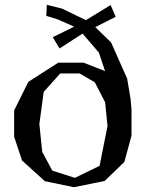

<svg xmlns="http://www.w3.org/2000/svg" viewBox="-20 -760 619 800"><path d="M39 -190V-300L98 -419L223 -499H328L417 -464L418 -463L392 -541L324 -620L228 -558L200 -605L289 -649L221 -679L173 -694L175 -740L239 -724L338 -676L441 -739L462 -690L377 -647L443 -583L510 -432L524 -348L528 -304V-195L498 -85L416 -6L288 20L167 -5L72 -91ZM162 -377 144 -243 156 -127 198 -49 292 -19 395 -69 428 -235 418 -334 375 -417 312 -454H231Z"/></svg>

Font: Alike Angular
Style: Regular
Weight: 400
Designer: Sveta Sebyakina
Foundry: Cyreal (www.cyreal.org)
Version: Version 1.300; ttfautohint (v1.8.4.7-5d5b)